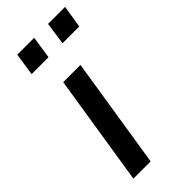

<svg xmlns="http://www.w3.org/2000/svg" viewBox="-227 -749 795 795"><g transform="rotate(-45 170.5 -351.5)"><path d="M38 0 115 -488H216L139 0ZM227 -604 241 -703H341L325 -604ZM46 -604 61 -703H160L145 -604Z"/></g></svg>

Font: Nunito Sans SemiBold
Style: Italic
Weight: 600
Italic angle: -9°
Designer: Vernon Adams
Foundry: Vernon Adams
Version: Version 3.006; ttfautohint (v1.8.3)